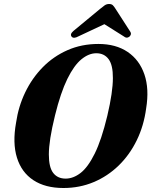

<svg xmlns="http://www.w3.org/2000/svg" viewBox="-20 -931 758 961"><path d="M472.5 -711Q560 -711 619 -671Q678 -631 702.8 -558.5Q727.5 -486 711.5 -388.5Q700 -301.5 664.5 -228.8Q629 -156 574 -102.5Q519 -49 448.8 -19.5Q378.5 10 297.5 10Q206.5 10 147 -29.2Q87.5 -68.5 64.8 -142Q42 -215.5 60.5 -317.5Q72 -397.5 106.2 -468.8Q140.5 -540 194 -594.5Q247.5 -649 318 -680Q388.5 -711 472.5 -711ZM308.5 -37Q346.5 -37 383.2 -65.2Q420 -93.5 454 -162Q488 -230.5 517 -351Q531.5 -412.5 538.2 -459.2Q545 -506 545 -540Q545.5 -605.5 523.5 -635Q501.5 -664.5 462 -664.5Q424.5 -664.5 387.5 -634.2Q350.5 -604 317 -535.8Q283.5 -467.5 255.5 -354Q239.5 -289 232 -240.8Q224.5 -192.5 224.5 -158Q224.5 -93.5 246.5 -65.2Q268.5 -37 308.5 -37ZM372.5 -749Q349 -736 339 -747Q328 -759.5 348 -776.5L481 -886.5Q494 -897.5 503.8 -904.2Q513.5 -911 526 -911Q538.5 -911 545 -904.5Q551.5 -898 558.5 -886.5L632 -772.5Q637 -764.5 634.5 -757.5Q632 -750.5 627 -747Q613.5 -737 599.5 -749L502.5 -810Z"/></svg>

Font: Fraunces 144pt Soft
Style: Bold Italic
Weight: 700
Italic angle: -16°
Version: Version 1.000;[b76b70a41]